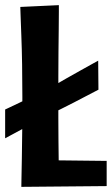

<svg xmlns="http://www.w3.org/2000/svg" viewBox="-37 -723 435 747"><path d="M46 4Q46 4 46.5 -26.5Q47 -57 48 -107.5Q49 -158 49.5 -220Q50 -282 50 -345Q50 -409 49 -471.5Q48 -534 46 -584.5Q44 -635 43 -665.5Q42 -696 42 -696L192 -703Q192 -703 192 -677.5Q192 -652 191.5 -610Q191 -568 190.5 -519.5Q190 -471 190 -424.5Q190 -378 190 -343Q190 -308 190 -263.5Q190 -219 190.5 -173Q191 -127 191.5 -88.5Q192 -50 192 -26.5Q192 -3 192 -3ZM46 4 114 -100 378 -97V1ZM-17 -185V-297Q-17 -297 -1 -304.5Q15 -312 40 -324Q65 -336 92 -349Q119 -362 142.5 -374Q166 -386 178 -393Q193 -402 220.5 -417.5Q248 -433 276.5 -449Q305 -465 325 -476Q345 -487 345 -487L346 -374Q346 -374 331.5 -366.5Q317 -359 295 -347.5Q273 -336 248 -323Q223 -310 201.5 -299.5Q180 -289 168 -283Q147 -273 116 -256.5Q85 -240 54.5 -223.5Q24 -207 3.5 -196Q-17 -185 -17 -185Z"/></svg>

Font: Truculenta Black
Style: Regular
Weight: 900
Version: Version 1.002